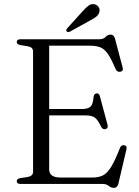

<svg xmlns="http://www.w3.org/2000/svg" viewBox="-20 -890 673 929"><path d="M61 -687Q61 -700 79.5 -700H460Q480 -700 490.5 -711.2Q501 -722.5 515.5 -722.5Q531 -722.5 536.5 -702.5L573.5 -563Q578.5 -547 563.5 -543Q546.5 -539.5 539 -556.5Q518 -606.5 501.2 -630.2Q484.5 -654 464.2 -661.5Q444 -669 411.5 -669H218V-362.5H375.5Q406 -362.5 418 -374Q430 -385.5 432.5 -419.5Q434.5 -436 446.5 -438Q459.5 -440.5 463.5 -423.5L500.5 -285.5Q504.5 -269.5 491 -265.5Q477.5 -262 470 -275.5Q453.5 -310.5 438.8 -321Q424 -331.5 396.5 -331.5H218V-70Q218 -31 273.5 -31H426.5Q457 -31 477.8 -41.2Q498.5 -51.5 517.5 -82.2Q536.5 -113 561 -175.5Q566.5 -188.5 579.5 -187.5Q596.5 -186 591.5 -166.5L553 -2Q548 19 530.5 19Q517.5 19 506.2 9.5Q495 0 476.5 0H79.5Q61 0 61 -13Q61 -24.5 77.5 -28L115 -34Q140 -38.5 140 -59V-641Q140 -661.5 115 -666L77.5 -672Q61 -675.5 61 -687ZM378 -833.5Q395 -852.5 408.5 -862.8Q422 -873 438.5 -869Q452 -865.5 458 -854.5Q464 -843.5 461 -832.5Q457.5 -818.5 445.5 -809.2Q433.5 -800 416 -791L318.5 -737Q308.5 -732 302.5 -738.5Q299 -742 300.8 -746Q302.5 -750 305.5 -753.5Z"/></svg>

Font: Fraunces 9pt S000 Light
Style: Regular
Weight: 300
Version: Version 1.000; ttfautohint (v1.8.3)